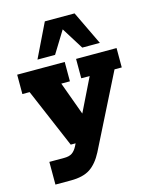

<svg xmlns="http://www.w3.org/2000/svg" viewBox="-118 -699 752 948"><g transform="rotate(-15 258.0 -225.0)"><path d="M125 171H46V55H122Q148 55 162.5 45Q177 35 188 14L217 -44L245 0H170L41 -303H4V-402H247V-303H203L276 -103L249 -101L348 -303H305V-402H512V-303H475L287 71Q260 123 224 147Q188 171 125 171ZM120 -448 204 -621H356L439 -448H349L279 -560L210 -448Z"/></g></svg>

Font: Rokkitt ExtraBold
Style: Regular
Weight: 800
Version: Version 3.103